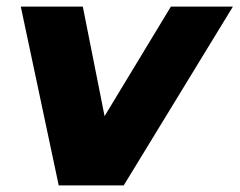

<svg xmlns="http://www.w3.org/2000/svg" viewBox="-20 -562 726 582"><path d="M686 -542 355 0H158L43 -542H231L297 -210L498 -542Z"/></svg>

Font: Idrija
Style: Italic
Weight: 800
Italic angle: -11.3°
Designer: Julieta Ulanovsky
Foundry: Julieta Ulanovsky
Version: Version 7.200